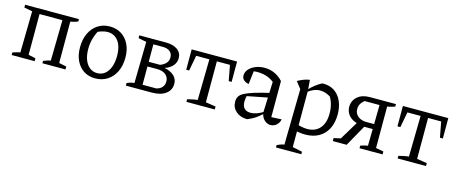

<svg xmlns="http://www.w3.org/2000/svg" viewBox="-43 -1043 4223 1785"><g transform="rotate(15 2068.5 -150.5)"><path d="M35 0V-25Q52 -30 69 -35.5Q86 -41 107 -44L114 -442L35 -457V-484H553V-461Q535 -454 518 -449Q501 -444 481 -441V-43L553 -28V0H331V-23Q347 -28 362.5 -34.5Q378 -41 400 -44L407 -435H187V-43L256 -28V0Z M839 9Q776 9 729 -21.5Q682 -52 656 -106.5Q630 -161 630 -234Q630 -311 657.5 -369.5Q685 -428 735 -460.5Q785 -493 850 -493Q914 -493 962 -462.5Q1010 -432 1036.5 -377Q1063 -322 1063 -250Q1063 -172 1035 -114Q1007 -56 956.5 -23.5Q906 9 839 9ZM845 -43Q887 -43 918 -67Q949 -91 966.5 -136.5Q984 -182 984 -245Q984 -306 967 -349Q950 -392 918 -415Q886 -438 843 -438Q816 -438 784.5 -428Q753 -418 716 -398L759 -430Q734 -385 721 -338.5Q708 -292 708 -240Q708 -178 725.5 -134Q743 -90 774 -66.5Q805 -43 845 -43Z M1134 0V-25Q1144 -30 1161.5 -36Q1179 -42 1205 -44L1212 -442L1134 -457V-484H1390Q1460 -484 1501.5 -454.5Q1543 -425 1543 -373Q1543 -331 1515 -299Q1487 -267 1439 -252Q1497 -241 1531 -210Q1565 -179 1565 -132Q1565 -71 1516.5 -35.5Q1468 0 1384 0ZM1282 -16 1252 -48H1414Q1451 -57 1469.5 -79.5Q1488 -102 1488 -133Q1488 -175 1457.5 -199.5Q1427 -224 1378 -224H1275V-269H1391Q1467 -298 1467 -359Q1467 -396 1442 -416.5Q1417 -437 1375 -437H1252L1282 -468Z M2075 -484V-288H2047L2019 -437H1893V-43L1990 -28V0H1717V-25Q1741 -31 1765.5 -36.5Q1790 -42 1814 -44L1821 -437H1694L1666 -288H1638V-484Z M2526 6Q2496 6 2469.5 -17Q2443 -40 2433 -85L2444 -387Q2378 -439 2282 -439Q2263 -439 2244 -436.5Q2225 -434 2208 -430L2250 -452L2233 -310Q2200 -316 2183 -333Q2166 -350 2166 -375Q2166 -408 2189.5 -435Q2213 -462 2252.5 -478Q2292 -494 2339 -494Q2392 -494 2437 -473Q2482 -452 2516 -414V-67L2614 -72Q2610 -47 2596.5 -29.5Q2583 -12 2565 -3Q2547 6 2526 6ZM2303 10Q2236 9 2195 -27Q2154 -63 2154 -121Q2154 -149 2166.5 -170Q2179 -191 2212 -208.5Q2245 -226 2305.5 -244.5Q2366 -263 2460 -285V-239L2221 -192L2247 -205Q2242 -190 2239.5 -173Q2237 -156 2237 -142Q2237 -101 2257 -78.5Q2277 -56 2318 -56Q2347 -56 2380.5 -68Q2414 -80 2451 -105V-89Q2419 -57 2384 -32.5Q2349 -8 2303 10Z M2861 8Q2829 8 2792.5 2Q2756 -4 2717 -17L2735 -75Q2774 -61 2806.5 -54Q2839 -47 2865 -47Q2944 -47 2987.5 -97.5Q3031 -148 3031 -240Q3031 -290 3018 -333.5Q3005 -377 2978 -414L3025 -369Q2959 -424 2891 -424Q2833 -424 2773 -377V-400Q2801 -430 2830 -452.5Q2859 -475 2891 -492Q2895 -493 2899 -493Q2903 -493 2905 -493Q2968 -493 3013 -462Q3058 -431 3082 -376Q3106 -321 3106 -251Q3106 -170 3076 -111.5Q3046 -53 2991 -22.5Q2936 8 2861 8ZM2631 194V171Q2645 165 2660.5 158.5Q2676 152 2700 148L2709 -388L2658 -453Q2687 -469 2715 -480Q2743 -491 2773 -495L2781 -396V150L2875 170V194Z M3383 0V-25Q3403 -32 3420 -36.5Q3437 -41 3453 -43L3459 -436H3301L3333 -448Q3305 -431 3286.5 -406.5Q3268 -382 3268 -346Q3268 -317 3283.5 -295.5Q3299 -274 3325 -263Q3351 -252 3381 -252H3497V-204H3367L3331 -213Q3289 -218 3257.5 -236Q3226 -254 3208.5 -283Q3191 -312 3191 -348Q3191 -407 3234.5 -445.5Q3278 -484 3353 -484H3604V-460Q3589 -455 3571 -449.5Q3553 -444 3531 -441V-42L3605 -28V0ZM3126 0V-29L3225 -51L3176 -17L3312 -243L3378 -212L3259 0Z M4108 -484V-288H4080L4052 -437H3926V-43L4023 -28V0H3750V-25Q3774 -31 3798.5 -36.5Q3823 -42 3847 -44L3854 -437H3727L3699 -288H3671V-484Z"/></g></svg>

Font: Piazzolla 24pt
Style: Regular
Weight: 400
Designer: Juan Pablo del Peral
Foundry: Huerta Tipografica
Version: Version 2.005